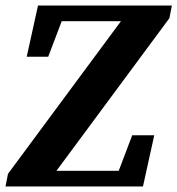

<svg xmlns="http://www.w3.org/2000/svg" viewBox="-26 -677 644 697"><path d="M71 -471 112 -657H598L589 -611L179 -57H405L454 -186H534L493 0H-6L3 -46L413 -600H198L149 -471Z"/></svg>

Font: Source Serif Pro
Style: Bold Italic
Weight: 700
Italic angle: -12°
Designer: Frank Grießhammer
Foundry: Adobe Systems Incorporated
Version: Version 3.001;hotconv 1.0.111;makeotfexe 2.5.65597